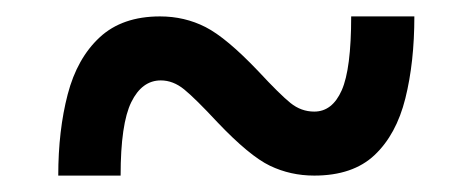

<svg xmlns="http://www.w3.org/2000/svg" viewBox="-20 -475 570 234"><path d="M51 -261Q51 -316 62.5 -360Q74 -404 101.5 -429.5Q129 -455 175 -455Q205 -455 230.5 -442Q256 -429 295 -388Q321 -360 334 -349.5Q347 -339 363 -339Q385 -339 396.5 -365Q408 -391 408 -455H485Q485 -399 474 -355Q463 -311 436.5 -286Q410 -261 363 -261Q334 -261 309 -273Q284 -285 245 -326Q218 -355 204.5 -366Q191 -377 176 -377Q153 -377 140 -350.5Q127 -324 127 -261Z"/></svg>

Font: Noto Sans Mono Condensed Black
Style: Regular
Weight: 900
Width: 3
Designer: Monotype Design Team
Foundry: Monotype Imaging Inc.
Version: Version 2.014